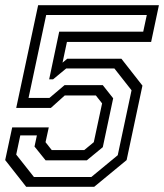

<svg xmlns="http://www.w3.org/2000/svg" viewBox="-35 -720 632 740"><path d="M66 0 -15 -103 12 -229H153L140.5 -172L164.5 -141.5H289.5L326.5 -172L358.5 -321.5L334.5 -352H214.5L161 -304H27.5L112 -700H577.5L547.5 -558.5H223L206 -478.5L224 -493.5H433L514 -390L453 -103L328 0ZM95.8 -37.8H317L418.8 -121.8L472 -372L405.8 -456.2H220.2L169.5 -414.2H154.5L193.2 -598H517L530.8 -662.2H143L75 -342.5H155.5L214 -392H361L401.2 -341.2L361.2 -152.8L299.5 -102H140.8L98 -155.2L107.2 -198.2H43.2L27.5 -124.2Z"/></svg>

Font: Tourney Thin
Style: Italic
Weight: 100
Italic angle: -12°
Designer: Tyler Finck
Foundry: Etcetera Type Co
Version: Version 1.015